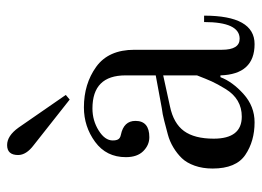

<svg xmlns="http://www.w3.org/2000/svg" viewBox="-118 -606 736 540"><g transform="rotate(-90 250.0 -336.0)"><path d="M112 -684Q138 -684 161 -652L253 -519L240 -508L112 -609Q84 -630 84 -653Q84 -684 112 -684ZM308 -245 221 -226Q173 -216 151.5 -186.5Q130 -157 130 -103Q130 -24 192 -24Q217 -24 236.5 -35.5Q256 -47 270 -70Q284 -93 291 -108.5Q298 -124 308 -150ZM46 -106Q46 -134 54 -156.5Q62 -179 75 -192.5Q88 -206 105.5 -216.5Q123 -227 142 -232L180 -242Q199 -247 216 -249L308 -266V-351Q308 -444 215 -444Q181 -444 153 -426.5Q125 -409 125 -387Q125 -377 128 -372Q131 -366 141 -364Q180 -356 180 -323Q180 -284 134 -284Q112 -284 95 -301Q78 -318 78 -350Q78 -405 121 -436.5Q164 -468 218 -468Q284 -468 332 -433.5Q380 -399 380 -326V-80Q380 -30 411 -30Q458 -30 458 -130H476Q476 12 396 12Q311 12 308 -84H303Q290 -50 255.5 -19Q221 12 176 12Q123 12 84.5 -14Q46 -40 46 -106Z"/></g></svg>

Font: Old Standard TT
Style: Regular
Weight: 400
Designer: Alexey Kryukov <alexios@thessalonica.org.ru>
Version: Version 1.0